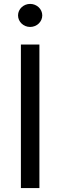

<svg xmlns="http://www.w3.org/2000/svg" viewBox="-20 -953 306 973"><path d="M179.7 -727.3H85.9V0H179.7ZM71.4 -875C71.4 -842.7 99.1 -816.4 132.8 -816.4C166.5 -816.4 194.2 -842.7 194.2 -875C194.2 -907 166.5 -933.2 132.8 -933.2C99.1 -933.2 71.4 -907 71.4 -875Z"/></svg>

Font: GiG Sans Text
Style: Regular
Weight: 400
Designer: Andreas Faust
Version: Version 1.100;FEAKit 1.0